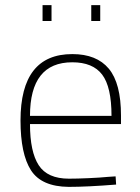

<svg xmlns="http://www.w3.org/2000/svg" viewBox="-20 -720 547 749"><path d="M249 -23Q280 -23 325.5 -25Q371 -27 401 -30L431 -32L433 0Q321 9 248 9Q142 8 101 -55.5Q60 -119 60 -250Q60 -509 262 -509Q357 -509 404.5 -452Q452 -395 452 -269V-236H97Q97 -128 131 -75.5Q165 -23 249 -23ZM97 -268H415Q415 -381 378.5 -429Q342 -477 262 -477Q97 -477 97 -268ZM146 -638V-700H181V-638ZM336 -638V-700H371V-638Z"/></svg>

Font: TypoPRO Titillium Text
Style: 1 wt
Weight: 100
Designer: Accademia di Belle Arti di Urbino and others
Foundry: Accademia di Belle Arti di Urbino and others.
Version: Version 25.000